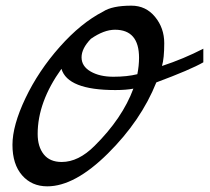

<svg xmlns="http://www.w3.org/2000/svg" viewBox="-20 -664 740 678"><path d="M698 -492V-444Q653 -418 532 -373Q478 -238 361 -122Q244 -6 147 -6Q92 -6 58 -45Q24 -84 24 -152.5Q24 -221 70 -317.5Q116 -414 191 -498.5Q266 -583 344 -623Q376 -644 444 -644Q495 -644 527.5 -604.5Q560 -565 560 -511.5Q560 -458 552 -431Q628 -456 698 -492ZM301 -527Q268 -493 268 -461.5Q268 -430 300 -411.5Q332 -393 380.5 -393Q429 -393 465 -402Q471 -432 471 -460Q471 -559 386 -559Q347 -559 301 -527ZM314 -149Q412 -246 451 -351Q426 -346 387 -346Q219 -346 197 -421Q113 -304 113 -191Q113 -146 134.5 -119Q156 -92 198 -92Q257 -92 314 -149Z"/></svg>

Font: Marck Script
Style: Regular
Weight: 400
Designer: Denis Masharov, Marck Fogel
Foundry: Denis Masharov
Version: Version 1.002